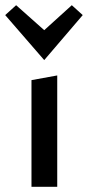

<svg xmlns="http://www.w3.org/2000/svg" viewBox="-36 -718 338 738"><path d="M134 -487 -16 -660 26 -698 134 -602 240 -698 282 -660ZM85 0V-410L184 -428V0Z"/></svg>

Font: EauTestText Semibold
Style: Regular
Weight: 600
Designer: Christian Thalmann (Catharsis Fonts)
Version: Version 0.001;PS 000.001;hotconv 1.0.88;makeotf.lib2.5.64775